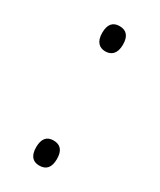

<svg xmlns="http://www.w3.org/2000/svg" viewBox="-144 -573 527 634"><g transform="rotate(30 119.0 -256.0)"><path d="M79.1 -474.1C79.1 -439.5 96.2 -425.8 118.2 -425.8C141.1 -425.8 158.2 -439.5 158.2 -474.1C158.2 -505.9 145 -522 118.2 -522C92.3 -522 79.1 -505.9 79.1 -474.1ZM79.1 -38.1C79.1 -6.3 92.3 9.8 118.2 9.8C145 9.8 158.2 -6.3 158.2 -38.1C158.2 -69.8 145 -85.9 118.2 -85.9C92.3 -85.9 79.1 -69.8 79.1 -38.1Z"/></g></svg>

Font: Open Sans 300
Style: Regular
Weight: 300
Foundry: Ascender Corporation
Version: Version 1.100;PS 001.100;hotconv 1.0.88;makeotf.lib2.5.64775